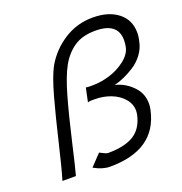

<svg xmlns="http://www.w3.org/2000/svg" viewBox="-132 -837 919 968"><g transform="rotate(-20 327.5 -353.5)"><path d="M204.6 -562.5Q246.1 -633.8 315.4 -678Q384.8 -722.2 469.2 -722.2Q553.7 -722.2 604.5 -682.4Q655.3 -642.6 655.3 -573.2Q655.3 -556.2 651.9 -540.8Q648.4 -525.4 648.4 -524.4Q641.1 -490.7 619.4 -461.9Q597.7 -433.1 568.4 -414.1Q512.7 -377.9 458.5 -364.7Q516.6 -350.1 556.6 -304.7Q588.4 -268.6 588.4 -217.8V-215.3Q588.4 -201.7 584.5 -184.6Q542 14.6 295.4 14.6Q256.3 14.6 210 -11.2L267.1 -71.3Q272 -69.3 280.8 -64.5Q300.3 -53.7 309.6 -53.7Q409.7 -53.7 459 -91.8Q499.5 -123.5 512.7 -184.6Q515.1 -196.8 515.1 -206.5Q515.1 -242.7 489.5 -272Q463.9 -301.3 423.8 -316.4Q383.8 -331.5 339.8 -331.5H322.3Q310.1 -331.5 301.3 -328.6L316.9 -402.8Q323.7 -400.9 334.5 -400.9H355Q398.4 -400.9 445.3 -415.3Q492.2 -429.7 530 -459Q567.9 -488.3 575.7 -524.4Q579.6 -542 579.6 -561.5Q579.6 -655.3 459 -655.3Q389.2 -655.3 345 -625.2Q300.8 -595.2 271.7 -543.5Q242.7 -491.7 215.6 -396.5Q188.5 -301.3 158.9 -172.4Q129.4 -43.5 117.2 0H44.9Q64 -63.5 94 -190.9Q124 -318.4 151.1 -416.3Q178.2 -514.2 204.6 -562.5Z"/></g></svg>

Font: Tuffy
Style: Italic
Weight: 400
Italic angle: -12°
Designer: Thatcher Ulrich, Karoly Barta and Michael Everson
Version: Version 001.271